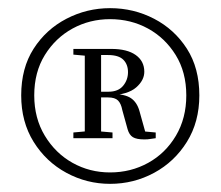

<svg xmlns="http://www.w3.org/2000/svg" viewBox="-20 -794 541 471"><path d="M362 -469V-455Q353 -454 348 -453Q343 -452 334 -452Q315 -452 306 -457.5Q297 -463 293 -477L280 -524Q277 -540 269.5 -547.5Q262 -555 245 -555H208V-569H246Q270 -569 282 -583.5Q294 -598 294 -617Q294 -636 282.5 -647.5Q271 -659 245 -659H208V-674H253Q292 -674 313 -659Q334 -644 334 -618Q334 -597 314 -579.5Q294 -562 250 -560L255 -564Q287 -563 301.5 -553Q316 -543 322 -522L339 -461L318 -473ZM204 -473H210L256 -469V-455H160V-469ZM204 -656 160 -660V-674H208V-659ZM64 -560Q64 -504 90 -461Q116 -418 158 -394.5Q200 -371 250 -371Q301 -371 343.5 -394.5Q386 -418 411.5 -461Q437 -504 437 -560Q437 -617 411 -659Q385 -701 343 -724Q301 -747 250 -747Q200 -747 158 -724Q116 -701 90 -659Q64 -617 64 -560ZM188 -455V-674H228V-455ZM32 -560Q32 -627 62.5 -674.5Q93 -722 143 -748Q193 -774 250 -774Q308 -774 358 -748Q408 -722 438.5 -674.5Q469 -627 469 -560Q469 -495 438.5 -446Q408 -397 358 -370Q308 -343 250 -343Q193 -343 143 -370Q93 -397 62.5 -446Q32 -495 32 -560Z"/></svg>

Font: Noto Serif KR ExtraLight
Style: Regular
Weight: 400
Version: Version 2.002-H1;hotconv 1.1.0;makeotfexe 2.6.0